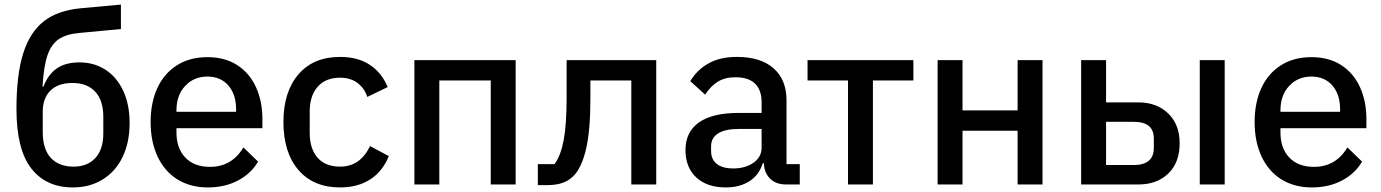

<svg xmlns="http://www.w3.org/2000/svg" viewBox="-20 -807 6044 840"><path d="M52 -330Q52 -480 81.5 -573.5Q111 -667 172.5 -714.5Q234 -762 335 -771L509 -787V-680L329 -663Q270 -658 237 -635.5Q204 -613 187.5 -564.5Q171 -516 166 -428H170Q191 -482 229 -508Q267 -534 328 -534Q391 -534 440.5 -502.5Q490 -471 518.5 -411Q547 -351 547 -269Q547 -184 516.5 -120.5Q486 -57 429.5 -22Q373 13 299 13Q181 13 116.5 -70.5Q52 -154 52 -330ZM432 -224V-296Q432 -368 396.5 -406Q361 -444 297 -444Q234 -444 200.5 -410.5Q167 -377 167 -319V-230Q167 -154 202.5 -116Q238 -78 302 -78Q362 -78 397 -115.5Q432 -153 432 -224Z M639 -273Q639 -359 669 -423Q699 -487 755 -522Q811 -557 887 -557Q964 -557 1018 -522Q1072 -487 1100 -425.5Q1128 -364 1128 -286V-246H752V-227Q752 -159 790.5 -118Q829 -77 899 -77Q994 -77 1045 -162L1109 -100Q1079 -48 1021.5 -17.5Q964 13 889 13Q813 13 756.5 -22Q700 -57 669.5 -122Q639 -187 639 -273ZM752 -318H1013V-328Q1013 -394 979 -433Q945 -472 888 -472Q828 -472 790 -431Q752 -390 752 -325Z M1220 -273Q1220 -405 1285.5 -481.5Q1351 -558 1468 -558Q1546 -558 1598.5 -523Q1651 -488 1676 -426L1587 -383Q1574 -422 1543.5 -444.5Q1513 -467 1468 -467Q1404 -467 1369.5 -427Q1335 -387 1335 -320V-225Q1335 -157 1369 -117.5Q1403 -78 1468 -78Q1556 -78 1599 -168L1681 -124Q1654 -57 1599.5 -22Q1545 13 1468 13Q1351 13 1285.5 -63.5Q1220 -140 1220 -273Z M1793 0V-544H2236V0H2127V-455H1902V0Z M2406 -89Q2433 -125 2446 -193.5Q2459 -262 2459 -383V-544H2851V0H2742V-455H2563V-378Q2563 -234 2543.5 -153Q2524 -72 2489 -37Q2468 -16 2440 -6.5Q2412 3 2372 3H2333V-89Z M2979 -150Q2979 -230 3038 -271.5Q3097 -313 3212 -313H3312V-360Q3312 -413 3283.5 -441Q3255 -469 3197 -469Q3151 -469 3119.5 -449Q3088 -429 3065 -393L3000 -452Q3029 -501 3079.5 -529.5Q3130 -558 3204 -558Q3308 -558 3364.5 -508Q3421 -458 3421 -368V-89H3479V0H3419Q3375 0 3349.5 -25Q3324 -50 3322 -91V-93H3317Q3301 -41 3258.5 -14Q3216 13 3156 13Q3073 13 3026 -31Q2979 -75 2979 -150ZM3312 -161V-243H3214Q3153 -243 3122 -223.5Q3091 -204 3091 -167V-147Q3091 -109 3116.5 -89.5Q3142 -70 3187 -70Q3241 -70 3276.5 -95Q3312 -120 3312 -161Z M3690 0V-455H3513V-544H3976V-455H3799V0Z M4082 0V-544H4191V-324H4432V-544H4541V0H4432V-235H4191V0Z M4710 -544H4819V-359H4961Q5041 -359 5091 -310.5Q5141 -262 5141 -180Q5141 -96 5091.5 -48Q5042 0 4961 0H4710ZM5229 0V-544H5338V0ZM4941 -85Q4983 -85 5005.5 -103.5Q5028 -122 5028 -160V-201Q5028 -274 4941 -274H4819V-85Z M5469 -273Q5469 -359 5499 -423Q5529 -487 5585 -522Q5641 -557 5717 -557Q5794 -557 5848 -522Q5902 -487 5930 -425.5Q5958 -364 5958 -286V-246H5582V-227Q5582 -159 5620.5 -118Q5659 -77 5729 -77Q5824 -77 5875 -162L5939 -100Q5909 -48 5851.5 -17.5Q5794 13 5719 13Q5643 13 5586.5 -22Q5530 -57 5499.5 -122Q5469 -187 5469 -273ZM5582 -318H5843V-328Q5843 -394 5809 -433Q5775 -472 5718 -472Q5658 -472 5620 -431Q5582 -390 5582 -325Z"/></svg>

Font: IBM Plex Sans JP Medm
Style: Regular
Weight: 500
Designer: Mike Abbink; Paul van der Laan; Pieter van Rosmalen; Wujin Sim; Yejin Wi; Jinhee Kim; Boomi Park; Yona Kim; Kichan Ma
Foundry: Sandoll Inc.
Version: Version 1.002